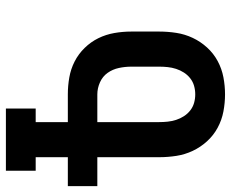

<svg xmlns="http://www.w3.org/2000/svg" viewBox="-86 -697 783 651"><g transform="rotate(90 305.5 -371.5)"><path d="M348 0V-101H394V-210H300Q271 -210 242.5 -215Q214 -220 188.5 -233Q163 -246 142.5 -267Q122 -288 109.5 -313.5Q97 -339 92 -367.5Q87 -396 87 -425V-520Q87 -549 91.5 -578Q96 -607 108.5 -633.5Q121 -660 141 -682Q161 -704 187 -718Q213 -732 242 -737.5Q271 -743 300 -743Q329 -743 358 -737.5Q387 -732 413 -718Q439 -704 459 -682Q479 -660 491.5 -633.5Q504 -607 508.5 -578Q513 -549 513 -520V-310H611V-210H513V-101H559V0ZM300 -310H394V-520Q394 -534 392.5 -548.5Q391 -563 386.5 -577Q382 -591 374 -603.5Q366 -616 354.5 -625Q343 -634 329 -638Q315 -642 300 -642Q285 -642 271 -638Q257 -634 245.5 -625Q234 -616 226 -603.5Q218 -591 213.5 -577Q209 -563 207.5 -548.5Q206 -534 206 -520V-425Q206 -404 210.5 -383Q215 -362 227 -345Q239 -328 259 -319Q279 -310 300 -310Z"/></g></svg>

Font: Iosevka HT Extended
Style: Bold
Weight: 700
Width: 7
Monospace: yes
Designer: Belleve Invis
Foundry: Belleve Invis
Version: Version 32.3.0; ttfautohint (v1.8.4)